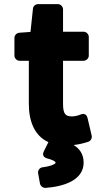

<svg xmlns="http://www.w3.org/2000/svg" viewBox="-20 -670 520 932"><path d="M337 34C364 31 388 25 409 18C420 14 428 1 425 -12L405 -97C399 -123 378 -117 371 -114C360 -109 342 -105 330 -105C299 -105 286 -115 286 -166V-375H386C397 -375 411 -385 411 -400V-491C411 -502 401 -516 386 -516H286V-625C286 -636 276 -650 261 -650H165C153 -650 141 -641 140 -628L128 -515L73 -511C62 -510 50 -500 50 -486V-400C50 -389 60 -375 75 -375H120V-166C120 -85 145 -12 215 20L193 64C180 90 203 97 209 99C251 110 250 119 250 121C250 121 242 135 187 142C171 144 163 158 165 171L174 221C176 232 188 243 201 242C285 236 386 207 386 119C386 78 365 50 337 34Z"/></svg>

Font: Falling Sky
Style: Blk
Weight: 900
Designer: Paul D. Hunt
Foundry: Adobe Systems Incorporated
Version: Version 1.02